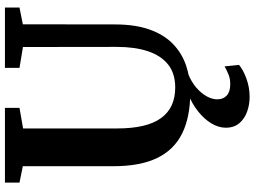

<svg xmlns="http://www.w3.org/2000/svg" viewBox="-147 -636 1032 778"><g transform="rotate(-90 369.0 -247.0)"><path d="M384 8Q284 8 217.5 -24.8Q151 -57.5 117.8 -126.2Q84.5 -195 84.5 -303.5V-670.5L18 -684V-743H321V-684L237.5 -669.5V-289.5Q237.5 -228.5 248 -183.8Q258.5 -139 279.8 -110Q301 -81 332 -67Q363 -53 403.5 -53Q460.5 -53 496.8 -82Q533 -111 550.5 -164Q568 -217 568 -289.5L567.5 -670L483 -684V-743H727.5V-684L659.5 -670.5L659 -297Q659 -215.5 638.5 -157.5Q618 -99.5 580.8 -63Q543.5 -26.5 493.2 -9.2Q443 8 384 8ZM365 248.5Q334.5 248.5 306 238.5Q277.5 228.5 259 207Q240.5 185.5 240.5 152Q240.5 122.5 258 93.5Q275.5 64.5 306.5 39.8Q337.5 15 378 -1L410.5 -5L460 -1Q425.5 12.5 402.2 33Q379 53.5 367.2 75.5Q355.5 97.5 355.5 117Q355.5 142 371.2 156Q387 170 416.5 170Q439 170 456 163Q473 156 489 147L495 205.5Q476 222 440.2 235.2Q404.5 248.5 365 248.5Z"/></g></svg>

Font: Merriweather 28pt
Style: Bold
Weight: 700
Version: Version 2.100